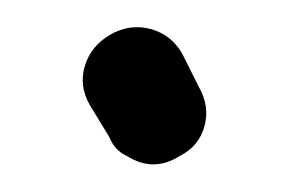

<svg xmlns="http://www.w3.org/2000/svg" viewBox="-20 -328 209 139"><path d="M72 -215Q63 -219 59 -229L45 -252Q37 -266 41.5 -280.5Q46 -295 60 -303Q74 -311 89 -307Q104 -303 112 -289L124 -265Q132 -251 128 -236.5Q124 -222 110 -215Q91 -203 72 -215Z"/></svg>

Font: Dongol
Style: Regular
Weight: 400
Designer: Abdo Mohamed and Ibrahim Hamdi
Foundry: Protype Foundry
Version: Version 1.000;hotconv 1.0.109;makeotfexe 2.5.65596